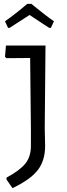

<svg xmlns="http://www.w3.org/2000/svg" viewBox="-20 -878 350 1000"><path d="M22 -733 6 -767Q64 -808 122 -858H143Q219 -796 261 -767L245 -733H236Q224 -741 203 -754.5Q182 -768 165.5 -779Q149 -790 134 -800Q119 -790 30 -733ZM217 -641 213 -212 215 -118Q215 -42 177 7.5Q139 57 45 102L14 57V47Q83 10 112 -26Q141 -62 141 -117V-204L137 -576L14 -575L6 -582L11 -641Z"/></svg>

Font: Alegreya Sans SC
Style: Regular
Weight: 400
Designer: Juan Pablo del Peral
Foundry: Huerta Tipografica
Version: Version 2.007